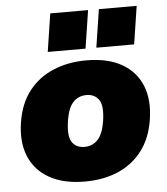

<svg xmlns="http://www.w3.org/2000/svg" viewBox="-53 -791 738 850"><g transform="rotate(-5 315.5 -365.5)"><path d="M291 12Q196 12 133 -23.5Q70 -59 43.5 -123.5Q17 -188 31 -275Q44 -357 87 -412Q130 -467 196 -494.5Q262 -522 342 -522Q438 -522 500 -486.5Q562 -451 588 -387Q614 -323 600 -235Q587 -153 544.5 -98Q502 -43 437 -15.5Q372 12 291 12ZM302 -141Q337 -141 360.5 -165.5Q384 -190 393 -245Q404 -315 385 -342Q366 -369 330 -369Q295 -369 271.5 -345Q248 -321 239 -265Q228 -195 246.5 -168Q265 -141 302 -141ZM392 -574 418 -743H586L560 -574ZM176 -574 202 -743H370L344 -574Z"/></g></svg>

Font: Mulish ExtraBlack
Style: Italic
Weight: 1000
Italic angle: -9°
Designer: Vernon Adams
Foundry: Vernon Adams
Version: Version 3.603; ttfautohint (v1.8.3)